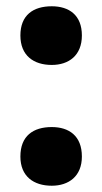

<svg xmlns="http://www.w3.org/2000/svg" viewBox="-20 -580 326 612"><path d="M45 -467C45 -403 87 -373 145 -373C199 -373 241 -403 241 -467C241 -532 200 -560 145 -560C86 -560 45 -532 45 -467ZM45 -81C45 -18 87 12 145 12C199 12 241 -18 241 -81C241 -147 200 -175 145 -175C86 -175 45 -147 45 -81Z"/></svg>

Font: Noto Sans Thai Looped SemiCondensed Black
Style: Regular
Weight: 900
Width: 4
Designer: Sasikarn Vongin, Ben Mitchell
Foundry: The Fontpad Ltd
Version: Version 1.001